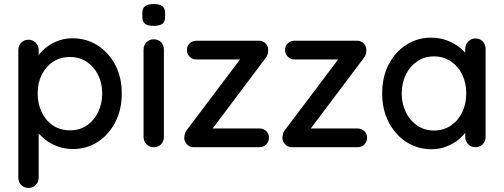

<svg xmlns="http://www.w3.org/2000/svg" viewBox="-20 -723 2475 943"><path d="M335 -535Q405 -535 459.5 -500Q514 -465 546 -404.5Q578 -344 578 -264Q578 -184 546 -122.5Q514 -61 460 -26Q406 9 338 9Q300 9 266 -3Q232 -15 206 -34.5Q180 -54 163.5 -76Q147 -98 143 -117L170 -130V149Q170 171 155.5 185.5Q141 200 120 200Q98 200 84 185.5Q70 171 70 149V-477Q70 -498 84 -513Q98 -528 120 -528Q141 -528 155.5 -513Q170 -498 170 -477V-408L154 -417Q157 -436 173 -456.5Q189 -477 213.5 -495Q238 -513 269.5 -524Q301 -535 335 -535ZM324 -443Q276 -443 240.5 -419.5Q205 -396 185 -356Q165 -316 165 -264Q165 -213 185 -171.5Q205 -130 240.5 -106.5Q276 -83 324 -83Q371 -83 406 -106.5Q441 -130 461.5 -171.5Q482 -213 482 -264Q482 -315 461.5 -355.5Q441 -396 406 -419.5Q371 -443 324 -443Z M785 -51Q785 -29 771 -14.5Q757 0 735 0Q714 0 699.5 -14.5Q685 -29 685 -51V-479Q685 -501 699.5 -515.5Q714 -530 735 -530Q757 -530 771 -515.5Q785 -501 785 -479ZM734 -596Q705 -596 692 -606.5Q679 -617 679 -642V-658Q679 -683 693 -693Q707 -703 735 -703Q765 -703 778 -692.5Q791 -682 791 -658V-642Q791 -616 777.5 -606Q764 -596 734 -596Z M1254 -92Q1274 -92 1287.5 -79Q1301 -66 1301 -46Q1301 -27 1287.5 -13.5Q1274 0 1254 0H931Q910 0 897 -15.5Q884 -31 885 -46Q886 -58 888.5 -67.5Q891 -77 901 -89L1168 -443V-431H945Q925 -431 911.5 -444.5Q898 -458 898 -477Q898 -497 911.5 -510Q925 -523 945 -523H1253Q1272 -523 1285.5 -508.5Q1299 -494 1297 -473Q1297 -464 1294.5 -455.5Q1292 -447 1283 -436L1020 -86L1016 -92Z M1736 -92Q1756 -92 1769.5 -79Q1783 -66 1783 -46Q1783 -27 1769.5 -13.5Q1756 0 1736 0H1413Q1392 0 1379 -15.5Q1366 -31 1367 -46Q1368 -58 1370.5 -67.5Q1373 -77 1383 -89L1650 -443V-431H1427Q1407 -431 1393.5 -444.5Q1380 -458 1380 -477Q1380 -497 1393.5 -510Q1407 -523 1427 -523H1735Q1754 -523 1767.5 -508.5Q1781 -494 1779 -473Q1779 -464 1776.5 -455.5Q1774 -447 1765 -436L1502 -86L1498 -92Z M2315 -534Q2337 -534 2351 -519.5Q2365 -505 2365 -483V-51Q2365 -29 2351 -14.5Q2337 0 2315 0Q2294 0 2279.5 -14.5Q2265 -29 2265 -51V-123L2286 -120Q2286 -102 2271.5 -80Q2257 -58 2232 -37.5Q2207 -17 2173 -3.5Q2139 10 2100 10Q2031 10 1976 -25.5Q1921 -61 1889 -123Q1857 -185 1857 -264Q1857 -345 1889 -406.5Q1921 -468 1975.5 -503Q2030 -538 2097 -538Q2140 -538 2176.5 -524Q2213 -510 2240 -488Q2267 -466 2281.5 -441.5Q2296 -417 2296 -395L2265 -392V-483Q2265 -504 2279.5 -519Q2294 -534 2315 -534ZM2111 -82Q2158 -82 2194 -106Q2230 -130 2250 -171.5Q2270 -213 2270 -264Q2270 -316 2250 -357Q2230 -398 2194 -422Q2158 -446 2111 -446Q2065 -446 2029.5 -422Q1994 -398 1973.5 -357Q1953 -316 1953 -264Q1953 -213 1973.5 -171.5Q1994 -130 2029.5 -106Q2065 -82 2111 -82Z"/></svg>

Font: Quicksand SemiBold
Style: Regular
Weight: 600
Designer: Andrew Paglinawan
Foundry: Andrew Paglinawan
Version: Version 3.006